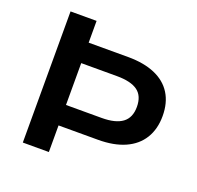

<svg xmlns="http://www.w3.org/2000/svg" viewBox="-124 -837 996 970"><g transform="rotate(20 374.5 -352.5)"><path d="M95 0V-705H235V-588H447Q532 -588 591.5 -562.5Q651 -537 682 -487.5Q713 -438 713 -367Q713 -297 682 -246.5Q651 -196 591.5 -169.5Q532 -143 447 -143H235V0ZM235 -253H427Q501 -253 538 -280.5Q575 -308 575 -366Q575 -425 538.5 -451.5Q502 -478 427 -478H235Z"/></g></svg>

Font: Nunito Sans 10pt SemiExpanded
Style: Bold
Weight: 700
Width: 6
Designer: Vernon Adams
Foundry: Vernon Adams
Version: Version 3.101;gftools[0.9.27]